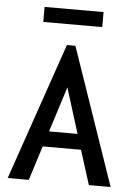

<svg xmlns="http://www.w3.org/2000/svg" viewBox="-55 -837 611 879"><g transform="rotate(5 250.0 -397.5)"><path d="M387 0 337 -158H161L111 0H14L231 -630H270L487 0ZM250 -437 184 -229H315ZM114 -726V-795H385V-726Z"/></g></svg>

Font: Inconsolata SemiBold
Style: Regular
Weight: 600
Monospace: yes
Designer: Raph Levien, Cyreal, Brenton Simpson
Foundry: Raph Levien, Cyreal, Google
Version: Version 3.100; ttfautohint (v1.8.4.7-5d5b)